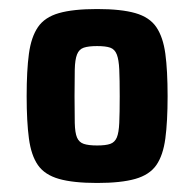

<svg xmlns="http://www.w3.org/2000/svg" viewBox="-20 -716 429 425"><path d="M195 -311Q142 -311 110.5 -320Q79 -329 64 -350.5Q49 -372 44 -409.5Q39 -447 39 -503Q39 -560 44 -597Q49 -634 64 -656Q79 -678 110.5 -687Q142 -696 195 -696Q248 -696 279.5 -687Q311 -678 326 -656Q341 -634 346 -597Q351 -560 351 -503Q351 -447 346 -409.5Q341 -372 326 -350.5Q311 -329 279.5 -320Q248 -311 195 -311ZM195 -394Q214 -394 224 -397.5Q234 -401 238.5 -411.5Q243 -422 244 -444Q245 -466 245 -503Q245 -540 244 -562Q243 -584 238.5 -595.5Q234 -607 224 -610.5Q214 -614 195 -614Q176 -614 165.5 -610.5Q155 -607 150.5 -595.5Q146 -584 145.5 -562Q145 -540 145 -503Q145 -466 145.5 -444Q146 -422 150.5 -411.5Q155 -401 165.5 -397.5Q176 -394 195 -394Z"/></svg>

Font: Saira SemiCondensed
Style: Bold
Weight: 700
Width: 4
Designer: Hector Gatti with collaboration of the Omnibus-Type team
Foundry: Omnibus-Type
Version: Version 1.101